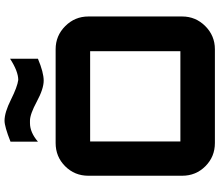

<svg xmlns="http://www.w3.org/2000/svg" viewBox="-82 -910 991 868"><g transform="rotate(-90 414.0 -475.5)"><path d="M202 -720H626Q687 -720 730.5 -676.5Q774 -633 774 -572V-148Q774 -87 730.5 -43.5Q687 0 626 0H202Q140 0 97 -43Q54 -86 54 -148V-572Q54 -634 97 -677Q140 -720 202 -720ZM209 -564V-156H617V-564ZM487 -889Q526 -889 583 -926V-800Q521 -774 484 -774Q447 -774 389.5 -805Q332 -836 303 -836H292Q250 -836 208 -800V-924Q276 -951 303 -951Q340 -951 398 -922Q456 -893 487 -889Z"/></g></svg>

Font: Orbitron
Style: Black
Weight: 900
Designer: Matt McInerney
Foundry: Matt McInerney
Version: 1.000